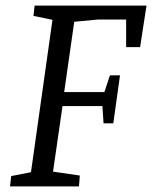

<svg xmlns="http://www.w3.org/2000/svg" viewBox="-20 -668 545 688"><path d="M20 -37 91 -51 168 -597 100 -611 104 -648H505L482 -499H432V-598H331L246 -590L210 -338H354L374 -398H410L386 -226H351L347 -288H204L170 -53L266 -39L263 0H16Z"/></svg>

Font: Faustina VF Beta
Style: Italic
Weight: 400
Italic angle: -8°
Designer: Alfonso Garcia
Foundry: Omnibus-Type
Version: Version 1.006